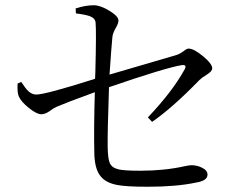

<svg xmlns="http://www.w3.org/2000/svg" viewBox="-20 -754 893 731"><path d="M542 -43Q459 -43 425 -50Q379 -59 360 -87Q339 -116 339 -178Q337 -260 341 -403Q339 -402 333 -400Q234 -364 197 -348Q183 -342 169 -331Q152 -319 137 -319Q120 -319 90.5 -342.5Q61 -366 52 -386Q45 -401 47 -436L61 -442Q77 -417 88 -407Q102 -394 118 -394Q153 -394 342 -454Q342 -462 343 -479Q347 -632 344 -667Q343 -684 323 -692Q308 -698 269 -703L268 -722Q306 -734 337 -734Q362 -734 396.5 -713Q431 -692 431 -676Q431 -665 421 -648Q410 -629 408 -614Q404 -574 397 -470Q460 -489 609 -532Q639 -541 650 -544Q664 -548 680 -560Q691 -569 698 -569Q718 -569 753 -540Q788 -511 788 -494Q788 -482 766 -469Q748 -458 739 -449Q636 -343 559 -290L543 -307Q637 -406 683 -490Q693 -509 672 -506Q610 -496 395 -422Q389 -252 390 -191Q391 -149 398 -133Q406 -115 432 -109Q454 -104 514 -104Q606 -104 682 -121Q702 -125 708 -125Q730 -125 748 -116Q770 -106 770 -89Q770 -66 727 -59Q652 -43 542 -43Z"/></svg>

Font: GenRyuMin TW R
Style: Regular
Weight: 400
Version: Version 1.501;PS 1;hotconv 16.6.51;makeotf.lib2.5.65220